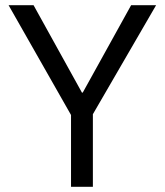

<svg xmlns="http://www.w3.org/2000/svg" viewBox="-20 -718 633 738"><path d="M253 0V-276L13 -698H109L295 -362H298L484 -698H580L337 -279V0Z"/></svg>

Font: IBM Plex Sans Arabic
Style: Regular
Weight: 400
Designer: Mike Abbink, Paul van der Laan, Pieter van Rosmalen, Wael Morcos, Khajak Apelian
Foundry: Bold Monday
Version: Version 1.1